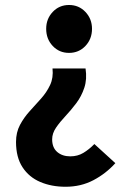

<svg xmlns="http://www.w3.org/2000/svg" viewBox="-20 -543 516 755"><path d="M237.8 191.4Q182.6 191.4 138.4 172.6Q94.2 153.8 68.6 114.7Q43 75.7 43 15.1Q43 -22.5 58.6 -51.8Q74.2 -81.1 96.9 -106Q119.6 -130.9 141.6 -155.5Q163.6 -180.2 177 -208.7Q190.4 -237.3 186.5 -273.9H316.4Q322.8 -231.4 311.5 -197.8Q300.3 -164.1 279.8 -137Q259.3 -109.9 237.3 -86.4Q215.3 -63 200.2 -40.8Q185.1 -18.6 185.1 4.9Q185.1 37.6 205.1 54.7Q225.1 71.8 256.3 71.8Q285.2 71.8 307.6 58.3Q330.1 44.9 351.1 23.4L433.6 98.6Q396.5 139.6 347.4 165.5Q298.3 191.4 237.8 191.4ZM251.5 -335Q212.9 -335 187.3 -362.3Q161.6 -389.6 161.6 -429.7Q161.6 -468.8 187.3 -496.1Q212.9 -523.4 251.5 -523.4Q290 -523.4 315.9 -496.1Q341.8 -468.8 341.8 -429.7Q341.8 -389.6 315.9 -362.3Q290 -335 251.5 -335Z"/></svg>

Font: Akatab Black
Style: Regular
Weight: 900
Designer: SIL Global
Foundry: SIL Global
Version: Version 4.000